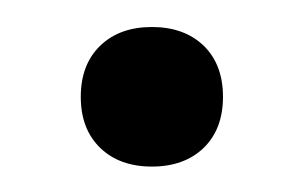

<svg xmlns="http://www.w3.org/2000/svg" viewBox="-20 -119 229 145"><path d="M94.7 6.8Q70.3 6.8 55.7 -7.3Q41 -21.5 41 -45.9Q41 -70.3 55.7 -84.5Q70.3 -98.6 94.7 -98.6Q119.1 -98.6 133.8 -84.5Q148.4 -70.3 148.4 -45.9Q148.4 -21.5 133.8 -7.3Q119.1 6.8 94.7 6.8Z"/></svg>

Font: Markazi Text
Style: Regular
Weight: 400
Designer: Borna Izadpanah (Arabic designer), Fiona Ross (Arabic design director) and Florian Runge (Latin designer)
Foundry: Borna Izadpanah and Florian Runge
Version: Version 1.000